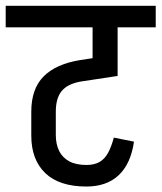

<svg xmlns="http://www.w3.org/2000/svg" viewBox="-45 -658 568 675"><path d="M-25 -562V-637.5H502.5V-562ZM258.2 -2.2V-78Q286.5 -78 304.8 -88.5Q323 -99 334.8 -120.4Q346.5 -141.8 355.2 -174.2L426 -160Q415 -82.5 372.6 -42.4Q330.2 -2.2 258.2 -2.2ZM259.5 -2.2Q163.2 -2.2 114.1 -49.5Q65 -96.8 65 -181L151.2 -183.5Q151.2 -151 163 -127.2Q174.8 -103.5 198.6 -90.8Q222.5 -78 259.5 -78ZM65 -180V-266.5H151.2V-182.5ZM65 -265.5Q65 -345.5 108.2 -389.2Q151.5 -433 236.8 -446.8V-371Q191 -362.2 171.1 -337Q151.2 -311.8 151.2 -265.5ZM236.8 -371V-446.8L368.5 -466.8V-391ZM280.5 -439.5V-630H368.5V-439.5Z"/></svg>

Font: Akshar Light
Style: Regular
Weight: 300
Designer: Tall Chai
Foundry: Tall Chai
Version: Version 1.100